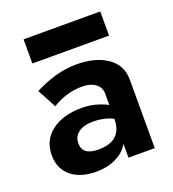

<svg xmlns="http://www.w3.org/2000/svg" viewBox="-124 -753 774 859"><g transform="rotate(-20 263.0 -324.0)"><path d="M156 -137Q156 -80 232 -80Q345 -80 345 -184V-185Q305 -206 250 -206Q206 -206 181 -187.5Q156 -169 156 -137ZM116 -328 68 -418Q172 -472 268 -472Q359 -472 414.5 -433.5Q470 -395 470 -326V0H345V-66Q325 -30 283.5 -10Q242 10 190 10Q114 10 70 -26.5Q26 -63 26 -127Q26 -199 80.5 -240Q135 -281 224 -281Q287 -281 345 -251V-305Q345 -335 321 -352.5Q297 -370 259 -370Q182 -370 116 -328ZM85 -543V-658H450V-543Z"/></g></svg>

Font: Renner*
Style: Semi
Weight: 600
Version: Version 003.000 ; ttfautohint (v0.97) -l 8 -r 50 -G 200 -x 1